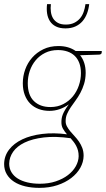

<svg xmlns="http://www.w3.org/2000/svg" viewBox="-41 -723 513 930"><path d="M0 0ZM374 -369.5Q373.5 -340 366.2 -316.5Q359 -293 348.2 -273Q337.5 -253 325 -236.2Q312.5 -219.5 301.8 -203.5Q291 -187.5 284 -171.5Q277 -155.5 277 -137.5Q276.5 -123.5 283 -111.2Q289.5 -99 299.2 -87.2Q309 -75.5 320.5 -63.2Q332 -51 341.8 -36.8Q351.5 -22.5 357.8 -5.8Q364 11 364 32Q363.5 62 348 89.8Q332.5 117.5 304.2 139.2Q276 161 236.8 174Q197.5 187 150 187Q112.5 187 81 179.5Q49.5 172 27 157.2Q4.5 142.5 -8.2 121Q-21 99.5 -21 71.5Q-20.5 32.5 2.8 2Q26 -28.5 67 -48Q108 -67.5 163.5 -74.2Q219 -81 283.5 -72.5Q272 -85.5 264 -99.5Q256 -113.5 256.5 -132.5Q256.5 -141.5 258 -150.5Q259.5 -159.5 263.5 -169.5Q267.5 -179.5 274.5 -191.2Q281.5 -203 292.5 -217.5Q271.5 -202.5 247.8 -194.2Q224 -186 198.5 -186Q170 -186 146.2 -195Q122.5 -204 105.5 -221Q88.5 -238 79 -263Q69.5 -288 69.5 -320Q69.5 -354 81 -386.2Q92.5 -418.5 114.8 -443.8Q137 -469 169 -484.5Q201 -500 242 -500Q291.5 -500 325.5 -476H452L451.5 -467Q451 -464.5 448.8 -462Q446.5 -459.5 440.5 -458.5L347 -455.5Q360 -439.5 367 -418Q374 -396.5 374 -369.5ZM340 33.5Q340 18.5 336.8 6.2Q333.5 -6 328 -16.5Q322.5 -27 315.5 -36Q308.5 -45 301 -53.5Q226.5 -64 171 -57.2Q115.5 -50.5 78.2 -32.5Q41 -14.5 22.5 12.2Q4 39 3.5 69.5Q3.5 93 14.5 111.2Q25.5 129.5 45 141.8Q64.5 154 91.8 160.5Q119 167 152 167Q194.5 167 229 155.5Q263.5 144 288 125.2Q312.5 106.5 326 82.5Q339.5 58.5 340 33.5ZM203 -204.5Q238 -204.5 265.5 -218.8Q293 -233 312 -256.2Q331 -279.5 341 -309Q351 -338.5 351 -368.5Q351 -397 343 -418Q335 -439 320.5 -452.8Q306 -466.5 285.5 -473.5Q265 -480.5 240 -480.5Q205 -480.5 177.8 -467Q150.5 -453.5 131.8 -431Q113 -408.5 103.2 -379.5Q93.5 -350.5 93.5 -320Q93.5 -262.5 123.2 -233.5Q153 -204.5 203 -204.5ZM276 -585.5Q248.5 -585.5 230 -594.8Q211.5 -604 201 -620.2Q190.5 -636.5 187.2 -657.8Q184 -679 187 -703H205.5Q203 -683.5 205.5 -665.5Q208 -647.5 216.2 -634Q224.5 -620.5 239.5 -612.2Q254.5 -604 278 -604Q301 -604 318 -612.2Q335 -620.5 346.5 -634Q358 -647.5 364.2 -665.5Q370.5 -683.5 373 -703H391Q388.5 -679 380.5 -657.8Q372.5 -636.5 358.5 -620.2Q344.5 -604 324 -594.8Q303.5 -585.5 276 -585.5Z"/></svg>

Font: Lato Thin
Style: Italic
Weight: 200
Italic angle: -7°
Designer: Lukasz Dziedzic
Foundry: tyPoland Lukasz Dziedzic
Version: Version 2.007; 2014-02-27